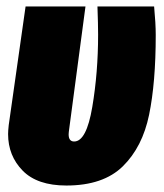

<svg xmlns="http://www.w3.org/2000/svg" viewBox="-20 -554 507 593"><path d="M461 -446Q461 -299 440.5 -199.5Q420 -100 359.5 -40.5Q299 19 185 19Q95 19 50 -27Q5 -73 5 -140Q5 -150 7 -168L59 -534H244L194 -158Q192 -144 192 -139Q192 -117 209 -117Q247 -117 265 -223.5Q283 -330 283 -447Q283 -478 281 -534H456Q461 -481 461 -446Z"/></svg>

Font: Fira Sans Extra Condensed Black
Style: Italic
Weight: 900
Width: 3
Italic angle: -8°
Designer: Carrois Corporate & Edenspiekermann AG
Foundry: Carrois Corporate GbR & Edenspiekermann AG
Version: Version 4.203